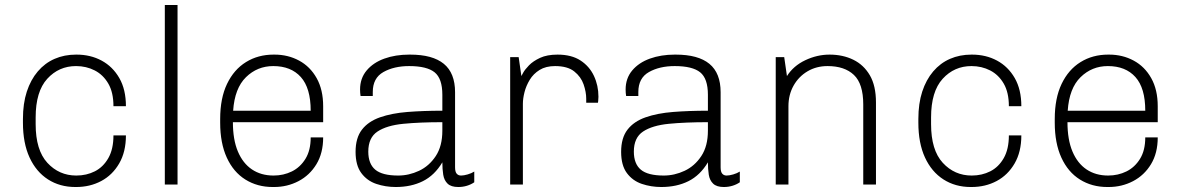

<svg xmlns="http://www.w3.org/2000/svg" viewBox="-20 -740 4735 770"><path d="M282 10Q220 10 172.5 -20.5Q125 -51 98.5 -108.5Q72 -166 72 -248V-263Q72 -325 87.5 -372.5Q103 -420 131.5 -453.5Q160 -487 199 -504Q238 -521 285 -521H287Q343 -521 387.5 -497Q432 -473 458.5 -427Q485 -381 485 -314H435Q435 -369 414.5 -404.5Q394 -440 360 -457.5Q326 -475 285 -475Q216 -475 169.5 -424Q123 -373 123 -269V-242Q123 -138 170 -87Q217 -36 286 -36Q327 -36 360.5 -53Q394 -70 414.5 -106Q435 -142 435 -197H485Q485 -131 458 -84.5Q431 -38 386 -14Q341 10 285 10Z M641 0V-720H692V0Z M1074 10Q1012 10 964 -20Q916 -50 889.5 -108Q863 -166 863 -248V-263Q863 -346 890.5 -403.5Q918 -461 966.5 -491Q1015 -521 1077 -521H1081Q1135 -521 1179.5 -497Q1224 -473 1250 -426.5Q1276 -380 1276 -314V-250H914Q914 -180 934 -132.5Q954 -85 990.5 -60.5Q1027 -36 1077 -36Q1117 -36 1150.5 -52.5Q1184 -69 1205 -103Q1226 -137 1226 -189H1276Q1276 -126 1249 -81.5Q1222 -37 1177 -13.5Q1132 10 1079 10ZM915 -296H1226Q1226 -387 1186.5 -431Q1147 -475 1076 -475Q1012 -475 966.5 -430.5Q921 -386 915 -296Z M1567 10Q1526 10 1489 -2.5Q1452 -15 1429 -46Q1406 -77 1406 -131Q1406 -187 1431.5 -220Q1457 -253 1504 -269.5Q1551 -286 1614.5 -291Q1678 -296 1754 -296V-360Q1754 -425 1723 -450Q1692 -475 1621 -475Q1560 -475 1517.5 -451Q1475 -427 1475 -371V-355H1426Q1425 -361 1424.5 -367.5Q1424 -374 1424 -381Q1424 -426 1450.5 -457.5Q1477 -489 1521.5 -505Q1566 -521 1621 -521H1625Q1715 -521 1760 -484Q1805 -447 1805 -370V-69Q1805 -51 1811.5 -43.5Q1818 -36 1829 -36Q1840 -36 1855.5 -40.5Q1871 -45 1882 -52V-9Q1869 0 1852.5 5Q1836 10 1818 10Q1789 10 1775 -3.5Q1761 -17 1757.5 -39.5Q1754 -62 1754 -89Q1723 -37 1676 -13.5Q1629 10 1567 10ZM1577 -36Q1620 -36 1660.5 -55Q1701 -74 1727.5 -114Q1754 -154 1754 -216V-250Q1664 -250 1597.5 -243.5Q1531 -237 1494 -212.5Q1457 -188 1457 -132Q1457 -83 1485 -59.5Q1513 -36 1577 -36Z M2026 0V-511H2060L2071 -435Q2071 -435 2078 -448Q2085 -461 2101.5 -478Q2118 -495 2146 -508Q2174 -521 2216 -521Q2272 -521 2308 -497.5Q2344 -474 2362 -435.5Q2380 -397 2380 -352Q2380 -342 2379 -335Q2378 -328 2378 -328H2331V-344Q2331 -371 2320.5 -401.5Q2310 -432 2283 -453.5Q2256 -475 2206 -475Q2169 -475 2144 -459.5Q2119 -444 2104.5 -420Q2090 -396 2083.5 -370.5Q2077 -345 2077 -324V0Z M2632 10Q2591 10 2554 -2.5Q2517 -15 2494 -46Q2471 -77 2471 -131Q2471 -187 2496.5 -220Q2522 -253 2569 -269.5Q2616 -286 2679.5 -291Q2743 -296 2819 -296V-360Q2819 -425 2788 -450Q2757 -475 2686 -475Q2625 -475 2582.5 -451Q2540 -427 2540 -371V-355H2491Q2490 -361 2489.5 -367.5Q2489 -374 2489 -381Q2489 -426 2515.5 -457.5Q2542 -489 2586.5 -505Q2631 -521 2686 -521H2690Q2780 -521 2825 -484Q2870 -447 2870 -370V-69Q2870 -51 2876.5 -43.5Q2883 -36 2894 -36Q2905 -36 2920.5 -40.5Q2936 -45 2947 -52V-9Q2934 0 2917.5 5Q2901 10 2883 10Q2854 10 2840 -3.5Q2826 -17 2822.5 -39.5Q2819 -62 2819 -89Q2788 -37 2741 -13.5Q2694 10 2632 10ZM2642 -36Q2685 -36 2725.5 -55Q2766 -74 2792.5 -114Q2819 -154 2819 -216V-250Q2729 -250 2662.5 -243.5Q2596 -237 2559 -212.5Q2522 -188 2522 -132Q2522 -83 2550 -59.5Q2578 -36 2642 -36Z M3091 0V-511H3125L3136 -435Q3162 -476 3209.5 -498.5Q3257 -521 3307 -521Q3360 -521 3402 -500.5Q3444 -480 3468.5 -438Q3493 -396 3493 -329V0H3442V-321Q3442 -404 3404.5 -439.5Q3367 -475 3299 -475Q3254 -475 3218.5 -454Q3183 -433 3162.5 -396.5Q3142 -360 3142 -314V0Z M3873 10Q3811 10 3763.5 -20.5Q3716 -51 3689.5 -108.5Q3663 -166 3663 -248V-263Q3663 -325 3678.5 -372.5Q3694 -420 3722.5 -453.5Q3751 -487 3790 -504Q3829 -521 3876 -521H3878Q3934 -521 3978.5 -497Q4023 -473 4049.5 -427Q4076 -381 4076 -314H4026Q4026 -369 4005.5 -404.5Q3985 -440 3951 -457.5Q3917 -475 3876 -475Q3807 -475 3760.5 -424Q3714 -373 3714 -269V-242Q3714 -138 3761 -87Q3808 -36 3877 -36Q3918 -36 3951.5 -53Q3985 -70 4005.5 -106Q4026 -142 4026 -197H4076Q4076 -131 4049 -84.5Q4022 -38 3977 -14Q3932 10 3876 10Z M4421 10Q4359 10 4311 -20Q4263 -50 4236.5 -108Q4210 -166 4210 -248V-263Q4210 -346 4237.5 -403.5Q4265 -461 4313.5 -491Q4362 -521 4424 -521H4428Q4482 -521 4526.5 -497Q4571 -473 4597 -426.5Q4623 -380 4623 -314V-250H4261Q4261 -180 4281 -132.5Q4301 -85 4337.5 -60.5Q4374 -36 4424 -36Q4464 -36 4497.5 -52.5Q4531 -69 4552 -103Q4573 -137 4573 -189H4623Q4623 -126 4596 -81.5Q4569 -37 4524 -13.5Q4479 10 4426 10ZM4262 -296H4573Q4573 -387 4533.5 -431Q4494 -475 4423 -475Q4359 -475 4313.5 -430.5Q4268 -386 4262 -296Z"/></svg>

Font: Chivo Medium Thin
Style: Regular
Weight: 250
Version: Version 2.002